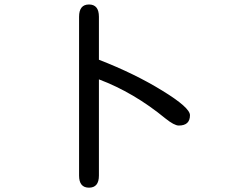

<svg xmlns="http://www.w3.org/2000/svg" viewBox="-20 -784 1040 869"><path d="M337.9 10.7V-708Q337.9 -763.7 382.8 -763.7Q427.7 -763.7 427.7 -708V-513.7Q590.8 -450.2 715.8 -373Q839.8 -296.9 839.8 -262.7Q839.8 -215.8 789.1 -215.8Q768.6 -215.8 728.5 -248Q585.9 -365.2 427.7 -424.8V10.7Q427.7 65.4 382.8 65.4Q337.9 65.4 337.9 10.7Z"/></svg>

Font: jf-openhuninn-2.0
Style: Regular
Weight: 400
Designer: [Kosugi Maru]
Designed by MOTOYA      

[Varela Round]
Joe Prince (Latin component); Avraham Cornfeld (Hebrew component)
Foundry: justfont CO.,LTD.
Version: 2.0